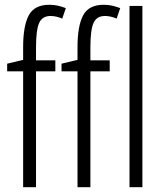

<svg xmlns="http://www.w3.org/2000/svg" viewBox="-20 -785 684 805"><path d="M212 -486H131V0H77V-486H10V-518L77 -534V-588Q77 -676 100.5 -720.5Q124 -765 187 -765Q207 -765 223.5 -761Q240 -757 256 -751L241 -707Q216 -718 192 -718Q157 -718 144 -688.5Q131 -659 131 -586V-532H212ZM440 -486H359V0H305V-486H238V-518L305 -534V-588Q305 -676 328.5 -720.5Q352 -765 415 -765Q435 -765 451.5 -761Q468 -757 484 -751L469 -707Q444 -718 420 -718Q385 -718 372 -688.5Q359 -659 359 -586V-532H440ZM577 0H523V-760H577Z"/></svg>

Font: Noto Sans ExtraCondensed Light
Style: Regular
Weight: 300
Width: 2
Designer: Monotype Design Team
Foundry: Monotype Imaging Inc.
Version: Version 2.013; ttfautohint (v1.8.4.7-5d5b)